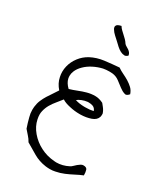

<svg xmlns="http://www.w3.org/2000/svg" viewBox="-234 -1008 1009 1166"><g transform="rotate(30 270.5 -424.5)"><path d="M515.6 -9.8Q491.2 0 465.3 13.7Q439.5 27.3 411.6 39.1Q383.8 50.8 353.5 56.6Q335.9 60.5 317.4 60.5Q302.7 60.5 287.1 58.6Q238.3 51.8 199.2 28.8Q160.2 5.9 124 -15.6Q113.3 -35.2 99.6 -49.8Q85.9 -64.5 72.3 -81.1Q60.5 -115.2 51.8 -149.4Q44.9 -173.8 44.9 -198.2Q44.9 -208 45.9 -218.8Q48.8 -245.1 58.1 -267.1Q67.4 -289.1 79.6 -308.6Q91.8 -328.1 104.5 -346.2Q117.2 -364.3 127.9 -381.8Q98.6 -415 90.8 -454.1Q86.9 -471.7 86.9 -489.3Q86.9 -509.8 91.8 -529.3Q100.6 -565.4 124.5 -596.7Q148.4 -627.9 182.6 -646.5Q224.6 -668.9 275.4 -675.3Q326.2 -681.6 376 -685.5Q393.6 -672.9 414.6 -663.1Q435.5 -653.3 454.6 -641.6Q473.6 -629.9 489.3 -615.2Q504.9 -600.6 512.7 -577.1Q500 -561.5 487.3 -561.5Q484.4 -561.5 480.5 -563.5Q463.9 -568.4 444.8 -583Q425.8 -597.7 404.3 -613.8Q382.8 -629.9 356.4 -632.8Q345.7 -633.8 335 -633.8Q313.5 -633.8 292 -629.9Q258.8 -622.1 229 -606.9Q199.2 -591.8 176.8 -569.8Q154.3 -547.9 144.5 -523.4Q137.7 -506.8 137.7 -490.2Q137.7 -481.4 139.6 -471.7Q145.5 -444.3 172.9 -418Q199.2 -425.8 226.1 -436.5Q252.9 -447.3 279.8 -454.6Q306.6 -461.9 335 -461.9Q362.3 -461.9 391.6 -447.3Q398.4 -438.5 405.8 -429.7Q413.1 -420.9 418.5 -411.1Q423.8 -401.4 426.8 -391.6V-382.8Q426.8 -376 424.8 -368.2Q417 -342.8 384.8 -331.5Q352.5 -320.3 313.5 -319.3H305.7Q270.5 -319.3 237.3 -327.1Q199.2 -335 179.7 -348.6Q165 -329.1 148.4 -309.6Q131.8 -290 119.1 -268.1Q106.4 -246.1 100.6 -220.7Q97.7 -209 97.7 -196.3Q97.7 -180.7 101.6 -163.1Q110.4 -120.1 142.1 -82.5Q173.8 -44.9 218.8 -22Q263.7 1 315.4 4.9Q322.3 5.9 330.1 5.9Q374 5.9 415 -15.6Q422.9 -19.5 431.2 -27.8Q439.5 -36.1 448.2 -43.5Q457 -50.8 465.8 -56.2Q474.6 -61.5 483.4 -61.5Q505.9 -61.5 510.7 -46.9Q515.6 -32.2 515.6 -9.8ZM372.1 -377.9Q366.2 -396.5 349.6 -403.3Q335.9 -408.2 320.3 -408.2H313.5Q293 -406.2 273.9 -398.4Q254.9 -390.6 245.1 -381.8Q270.5 -373 307.6 -372.1H316.4Q347.7 -372.1 372.1 -377.9ZM386.7 -775.4Q375 -763.7 363.3 -763.7Q362.3 -763.7 362.3 -764.6Q348.6 -764.6 335 -772Q321.3 -779.3 307.6 -791.5Q293.9 -803.7 282.2 -815.4Q270.5 -826.2 254.9 -840.3Q239.3 -854.5 231.4 -868.2Q225.6 -876 225.6 -884.8Q225.6 -888.7 227.5 -892.6Q231.4 -904.3 259.8 -910.2Q266.6 -898.4 276.9 -888.7Q287.1 -878.9 297.4 -869.6Q307.6 -860.4 317.4 -850.6Q327.1 -840.8 335 -828.1Q340.8 -821.3 349.1 -816.9Q357.4 -812.5 365.2 -807.1Q373 -801.8 378.9 -794.4Q384.8 -787.1 386.7 -775.4Z"/></g></svg>

Font: Crafty Girls
Style: Regular
Weight: 400
Designer: Crystal Kluge
Foundry: Font Diner, Inc DBA Tart Workshop
Version: Version 1.001